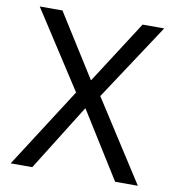

<svg xmlns="http://www.w3.org/2000/svg" viewBox="-79 -769 771 840"><g transform="rotate(10 306.5 -349.0)"><path d="M24 0 252 -355 30 -698H131L306 -420H308L487 -698H583L359 -358L589 0H488L305 -293H303L120 0Z"/></g></svg>

Font: Aneliza
Style: Regular
Weight: 400
Designer: Mike Abbink, Paul van der Laan, Pieter van Rosmalen
Foundry: Bold Monday
Version: Version 3.0